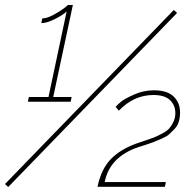

<svg xmlns="http://www.w3.org/2000/svg" viewBox="-55 -751 789 772"><path d="M233 -361 229 -342H57L61 -361H140L213 -705Q199 -691 166 -674.5Q133 -658 111 -658L115 -677Q133 -677 158.5 -690.5Q184 -704 200 -716Q216 -728 218 -731H238L159 -361ZM-35 -11 644 -711 657 -699 -22 1ZM337 0Q352 -71 390 -110.5Q428 -150 491 -173Q497 -175 525 -184.5Q553 -194 563.5 -198Q574 -202 595 -213Q616 -224 625 -234Q634 -244 642 -260.5Q650 -277 650 -296Q650 -328 628.5 -348.5Q607 -369 562 -369Q483 -369 423 -306L410 -321Q416 -329 431 -341.5Q446 -354 484.5 -371Q523 -388 564 -388Q617 -388 643 -363Q669 -338 669 -299Q669 -279 664 -262Q659 -245 646.5 -232Q634 -219 624.5 -210.5Q615 -202 594 -193Q573 -184 564.5 -180.5Q556 -177 531.5 -169Q507 -161 503 -160Q386 -121 366 -19H612L608 0Z"/></svg>

Font: Raleway-v4020 Thin
Style: Italic
Weight: 250
Italic angle: -12°
Designer: Matt McInerney, Pablo Impallari, Rodrigo Fuenzalida
Foundry: Matt McInerney, Pablo Impallari, Rodrigo Fuenzalida
Version: Version 4.020;PS 004.020;hotconv 1.0.88;makeotf.lib2.5.64775